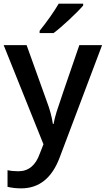

<svg xmlns="http://www.w3.org/2000/svg" viewBox="-20 -786 576 1046"><path d="M0 -540H125L234.9 -233.9Q259.8 -168.5 268.1 -110.8H272Q276.4 -137.7 288.1 -176Q299.8 -214.4 412.1 -540H536.1L305.2 71.8Q242.2 240.2 95.2 240.2Q57.1 240.2 21 231.9V141.1Q46.9 147 80.1 147Q163.1 147 196.8 50.8L216.8 0ZM195.8 -606V-618.2Q223.6 -652.3 253.2 -694.3Q282.7 -736.3 299.8 -766.1H433.1V-755.9Q407.7 -726.1 357.2 -679Q306.6 -631.8 272 -606Z"/></svg>

Font: f0_41667          
Style: Regular
Weight: 600
Foundry: Ascender Corporation
Version: Version 1.10